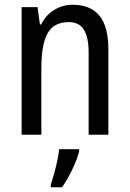

<svg xmlns="http://www.w3.org/2000/svg" viewBox="-20 -567 545 808"><path d="M286 -547Q360 -547 398 -501.5Q436 -456 436 -360V0H353V-347Q353 -410 333 -442Q313 -474 270 -474Q206 -474 180 -426.5Q154 -379 154 -279V0H71V-537H138L148 -464H153Q173 -504 208.5 -525.5Q244 -547 286 -547ZM313 71Q304 105 283.5 147.5Q263 190 241 221H194V210Q200 192 207.5 165Q215 138 221 109.5Q227 81 229 61H313Z"/></svg>

Font: Noto Sans Malayalam Condensed
Style: Regular
Weight: 400
Width: 3
Designer: Jelle Bosma - Monotype Design Team
Foundry: Monotype Imaging Inc.
Version: Version 2.104; ttfautohint (v1.8.4.7-5d5b)